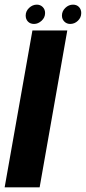

<svg xmlns="http://www.w3.org/2000/svg" viewBox="-36 -806 370 826"><path d="M-16 0H134.5L253.5 -675H103.5ZM110.5 -703Q128 -703 143 -716.8Q158 -730.5 158 -750Q158 -765.5 147.8 -775.8Q137.5 -786 122.5 -786Q104 -786 89.2 -772Q74.5 -758 74.5 -739Q74.5 -723.5 84.2 -713.2Q94 -703 110.5 -703ZM266 -703Q285 -703 299.2 -716.8Q313.5 -730.5 313.5 -750Q313.5 -765.5 303.8 -775.8Q294 -786 278 -786Q259.5 -786 245 -772Q230.5 -758 230.5 -739Q230.5 -723.5 240.8 -713.2Q251 -703 266 -703Z"/></svg>

Font: Anybody Condensed
Style: Bold Italic
Weight: 700
Width: 3
Italic angle: -10°
Version: Version 1.113;gftools[0.9.25]